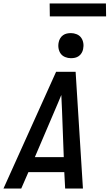

<svg xmlns="http://www.w3.org/2000/svg" viewBox="-36 -1082 629 1102"><path d="M-16 0 286 -670H398L440 0H338L333 -94H127L86 0ZM330 -180 320 -447Q319 -469 318 -491.5Q317 -514 316 -537Q307 -514 297 -491.5Q287 -469 278 -447L164 -180ZM371 -748Q354 -748 338 -754.5Q322 -761 312.5 -774Q303 -787 300 -804.5Q297 -822 301 -840Q303 -851 309.5 -862Q316 -873 326 -880Q336 -887 347.5 -889.5Q359 -892 371 -892Q388 -892 404 -885.5Q420 -879 429.5 -866Q439 -853 442 -835.5Q445 -818 441 -800Q439 -789 432.5 -778Q426 -767 416 -760Q406 -753 394.5 -750.5Q383 -748 371 -748ZM573 -988H250L249 -1062H572Z"/></svg>

Font: Lode Dark
Style: Bold Italic
Weight: 700
Italic angle: -11°
Monospace: yes
Designer: Belleve Invis
Foundry: Belleve Invis
Version: Version 29.2.0; ttfautohint (v1.8.3)